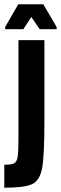

<svg xmlns="http://www.w3.org/2000/svg" viewBox="-20 -875 284 895"><path d="M66 -223V-688H187V-308Q187 -151 176.5 -92.5Q166 -34 130.5 -17Q95 0 0 0V-107Q33 -107 45.5 -113.5Q58 -120 62 -142.5Q66 -165 66 -223ZM4 -739V-749L65 -855H182L244 -749V-739H165L126 -796L89 -739Z"/></svg>

Font: Saira Ultra Condensed ExtraBold
Style: Regular
Weight: 800
Width: 1
Designer: Hector Gatti with collaboration of the Omnibus-Type team
Foundry: Omnibus-Type
Version: Version 1.001; ttfautohint (v1.8)